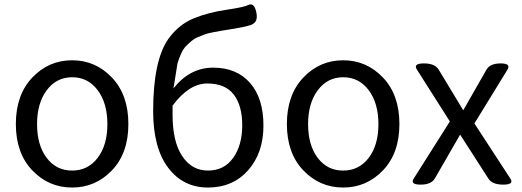

<svg xmlns="http://www.w3.org/2000/svg" viewBox="-20 -827 2339 860"><path d="M481.5 -64Q408 13 303 13Q198 13 124.5 -64Q51 -141 51 -271.5Q51 -402 124.5 -479.5Q198 -557 303 -557Q408 -557 481.5 -479.5Q555 -402 555 -271.5Q555 -141 481.5 -64ZM189 -120Q232 -63 303 -63Q374 -63 417.5 -120Q461 -177 461 -271Q461 -365 417.5 -423Q374 -481 303.5 -481Q233 -481 189.5 -423Q146 -365 146 -271Q146 -177 189 -120Z M753 -312Q753 -193 796 -128Q839 -63 911.5 -63Q984 -63 1024.5 -120Q1065 -177 1065 -265.5Q1065 -354 1027 -403.5Q989 -453 908 -453Q827 -453 753 -354ZM757 -431Q830 -524 935 -524Q1040 -524 1100 -455.5Q1160 -387 1160 -264.5Q1160 -142 1091.5 -64.5Q1023 13 911.5 13Q800 13 733 -76Q666 -165 666 -329Q666 -557 735 -654Q781 -717 846 -744Q911 -771 993 -783Q1075 -795 1093 -805Q1118 -816 1127.5 -774.5Q1137 -733 1113 -720Q1102 -710 1010 -695.5Q918 -681 898.5 -673.5Q879 -666 860 -658Q839 -648 808 -615Q791 -595 775 -543Z M1695.5 -64Q1622 13 1517 13Q1412 13 1338.5 -64Q1265 -141 1265 -271.5Q1265 -402 1338.5 -479.5Q1412 -557 1517 -557Q1622 -557 1695.5 -479.5Q1769 -402 1769 -271.5Q1769 -141 1695.5 -64ZM1403 -120Q1446 -63 1517 -63Q1588 -63 1631.5 -120Q1675 -177 1675 -271Q1675 -365 1631.5 -423Q1588 -481 1517.5 -481Q1447 -481 1403.5 -423Q1360 -365 1360 -271Q1360 -177 1403 -120Z M1833 -27 1995 -283 1847 -516Q1830 -543 1879 -543Q1928 -543 1945 -515L2055 -333L2159 -515Q2175 -543 2222.5 -543Q2270 -543 2253 -515L2105 -274L2266 -27Q2284 0 2234 0Q2184 0 2167 -28L2041 -224L1928 -28Q1912 0 1864 0Q1816 0 1833 -27Z"/></svg>

Font: Raw Maruko Gothic CJK TC
Style: Regular
Weight: 400
Version: Version 1.001